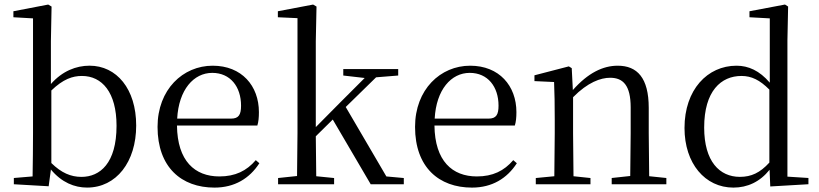

<svg xmlns="http://www.w3.org/2000/svg" viewBox="-20 -750 3667 860"><path d="M210 -19.7V-344.7C263 -395.8 305 -409.8 347 -409.8C436.9 -409.8 502 -336.7 502 -186.7C502 -18.8 427.9 42.3 344.9 42.3C297 42.3 255 24.3 210 -19.7ZM208 9.3C256 67.3 314 90.3 370 90.2C501.1 90.2 590 -24.8 590 -187.8C590 -351.8 502.1 -455.8 381.1 -455.8C321 -455.8 259 -431.7 208 -373.7V-565.7L211 -720.6L196 -729.6L40 -699.6V-672.7L127.9 -667.7V-153.8C127.9 -98.7 127 -15.7 126 40.2L42 47.3V75.3L198 84.3Z M1014.6 -218.7H773.6C780.7 -348.6 847.7 -423.6 930.7 -423.6C1011.6 -423.6 1059.7 -361.6 1059.7 -276.7C1059.7 -236.6 1049.6 -218.7 1014.6 -218.7ZM685.7 -181.6C685.7 -0.7 792.7 90.3 940.7 90.3C1030.7 90.3 1097.7 49.3 1141.7 -18.8L1125.7 -32.7C1084.7 15.3 1033.7 40.3 962.7 40.3C852.6 40.3 774.6 -28.7 772.7 -187.7H1132.7C1137.8 -203.6 1139.7 -223.6 1139.7 -247.7C1139.7 -365.6 1062.7 -455.7 932.7 -455.7C799.7 -455.7 685.7 -349.6 685.7 -181.6Z M1517.6 -440.7V-411.7L1613.5 -400.7L1504.5 -291.7L1394.5 -180.7V-565.7L1397.7 -720.6L1382.6 -729.6L1224.6 -699.6V-672.7L1312.5 -668.7V-153.6L1310.5 38.4L1225.6 47.4V75.4H1476.5V47.4L1396.5 39.4L1394.5 -139.6L1470.5 -214.6L1640.5 75.4H1788.7V47.4L1710.6 40.3L1528.6 -270.7L1664.6 -403.7L1763.6 -411.7V-440.7Z M2168 -218.7H1927C1934 -348.6 2001 -423.6 2084 -423.6C2164.9 -423.6 2213 -361.6 2213 -276.7C2213 -236.6 2202.9 -218.7 2168 -218.7ZM1839.1 -181.6C1839.1 -0.7 1946 90.3 2094 90.3C2184 90.3 2251 49.3 2295 -18.8L2279 -32.7C2238 15.3 2187 40.3 2116 40.3C2006 40.3 1927.9 -28.7 1926 -187.7H2286C2291.1 -203.6 2293.1 -223.6 2293.1 -247.7C2293.1 -365.6 2216 -455.7 2086 -455.7C1953 -455.7 1839.1 -349.6 1839.1 -181.6Z M2719.9 75.3H2801.9H2964.7V47.3L2887.8 39.3L2885.8 -153.7V-266.7C2885.8 -401.7 2833.9 -455.7 2746.9 -455.7C2680.9 -455.7 2613.9 -423.6 2545.9 -346.7L2540.9 -444.7L2527.9 -452.7L2373.9 -412.7V-386.7L2461.8 -382.6C2463.9 -332.6 2464.8 -282.6 2464.8 -213.6V-153.6L2462.9 39.4L2379.9 47.4V75.4H2624.8V47.4L2548.8 39.4L2546.9 -153.6V-314.6C2612.9 -381.6 2670.9 -401.7 2712.9 -401.7C2770.9 -401.7 2804.9 -367.7 2804.9 -268.7V-153.7L2802.9 38.3L2719.9 47.3Z M3426.1 -348.7V-21.8C3384.1 24.2 3345 42.2 3294 42.2C3203.1 42.2 3134.1 -26.9 3134.1 -178.8C3134.1 -342.8 3210.1 -409.8 3301.1 -409.8C3346.1 -409.8 3383.1 -391.7 3426.1 -348.7ZM3427.1 10.4 3430.1 85.2 3601.1 75.2V47.2L3507 41.2V-568.8L3510.1 -720.7L3496.1 -729.7L3337 -699.6V-672.7L3428 -667.7V-379.7C3382 -433.7 3332 -455.7 3279 -455.7C3149 -455.7 3046 -348.6 3046 -176.7C3046 -17.7 3138.1 90.3 3265 90.3C3328 90.3 3384.1 64.4 3427.1 10.4Z"/></svg>

Font: YuFanDanQingSong
Style: Regular
Weight: 100
Foundry: 余繁
Version: Version 1.0